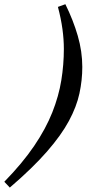

<svg xmlns="http://www.w3.org/2000/svg" viewBox="-98 -732 402 890"><path d="M-78 110.5Q6.5 24 60.5 -55.8Q114.5 -135.5 144.5 -211.2Q174.5 -287 186.2 -359.8Q198 -432.5 198 -505Q198 -549 191.5 -597Q185 -645 170.5 -700L205 -712.5Q241.5 -638.5 262.5 -566Q283.5 -493.5 283.5 -421.5Q283.5 -360 270.2 -298.8Q257 -237.5 221.5 -171.5Q186 -105.5 119.8 -29.5Q53.5 46.5 -52.5 137.5Z"/></svg>

Font: Newsreader Text
Style: Bold Italic
Weight: 700
Italic angle: -17°
Designer: Hugues Gentile
Foundry: Production Type
Version: Version 1.001